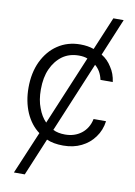

<svg xmlns="http://www.w3.org/2000/svg" viewBox="-100 -793 749 1063"><g transform="rotate(10 274.0 -261.0)"><path d="M477 -463Q501 -428 507 -381H438Q427 -431 394 -458L229 -63Q257 -49 297 -49Q350 -49 388 -78Q427 -108 438 -161H508Q501 -109 472 -70Q444 -31 399 -9Q355 13 297 13Q242 13 204 -4L116 207H55L156 -32Q108 -67 80 -130Q53 -193 53 -270Q53 -353 83 -417Q115 -483 168 -518Q223 -555 295 -555Q337 -555 371 -543L449 -729H507L420 -520Q455 -499 477 -463ZM297 -493Q245 -493 206 -466Q166 -437 144 -388Q122 -340 122 -272Q122 -212 139 -169Q155 -124 183 -96L346 -485Q327 -493 297 -493Z"/></g></svg>

Font: Sinter Normal
Style: Regular
Weight: 350
Foundry: Adobe & rsms
Version: Version 1.000